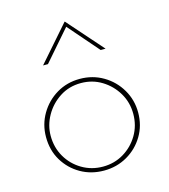

<svg xmlns="http://www.w3.org/2000/svg" viewBox="-98 -711 700 795"><g transform="rotate(-15 251.5 -313.0)"><path d="M54 -190Q54 -244 80.5 -289Q107 -334 151.5 -360.5Q196 -387 251 -387Q306 -387 351 -360.5Q396 -334 422.5 -289Q449 -244 449 -190Q449 -135 422.5 -90.5Q396 -46 351 -20Q306 6 251 6Q196 6 151.5 -19.5Q107 -45 80.5 -89Q54 -133 54 -190ZM74 -190Q74 -140 97.5 -99.5Q121 -59 161.5 -35Q202 -11 251 -11Q300 -11 340 -35Q380 -59 404 -99.5Q428 -140 428 -190Q428 -239 404 -279.5Q380 -320 340 -344.5Q300 -369 251 -369Q200 -369 160 -343Q120 -317 97 -276Q74 -235 74 -190ZM366 -480 247 -617 260 -618 140 -480H119L252 -632H253L387 -480Z"/></g></svg>

Font: Josefin Sans Thin Thin
Style: Regular
Weight: 250
Version: Version 2.001